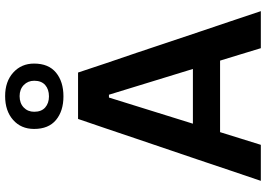

<svg xmlns="http://www.w3.org/2000/svg" viewBox="-164 -874 1038 749"><g transform="rotate(-90 354.5 -499.0)"><path d="M24 0Q43.5 -57.5 65 -121Q86.5 -184.5 105.5 -241.5L188.5 -486Q211 -552.5 229 -606Q247 -659 265.5 -713H446.5Q465 -657 482.8 -604Q500.5 -551 523 -486L605 -241Q625 -181.5 646 -119.5Q667 -57 686 0H541.5Q529.5 -38.5 517.5 -79Q505 -119.5 493 -159H214Q201.5 -119 189 -78.5Q176.5 -38 164.5 0ZM349 -592.5 247 -265H460.5L360 -592.5ZM353.5 -770Q296.5 -770 261.5 -799Q226.5 -828 226.5 -884.5Q226.5 -935.5 261.8 -966.5Q297 -997.5 354.5 -997.5Q411.5 -997.5 446.5 -965.8Q481.5 -934 481.5 -884.5Q481.5 -828 446.2 -799Q411 -770 353.5 -770ZM353.5 -826.5Q381 -826.5 397.8 -841.2Q414.5 -856 414.5 -884Q414.5 -908.5 397.8 -924.8Q381 -941 354.5 -941Q327 -941 310.2 -925Q293.5 -909 293.5 -884Q293.5 -856 310.2 -841.2Q327 -826.5 353.5 -826.5Z"/></g></svg>

Font: Heraclito SemiBold
Style: Regular
Weight: 600
Designer: Kostas Bartsokas (font) & Cristiano Sobral (main changes)
Foundry: Kostas Bartsokas (font) & Cristiano Sobral (main changes)
Version: Version 1.00;July 8, 2020;FontCreator 13.0.0.2655 64-bit